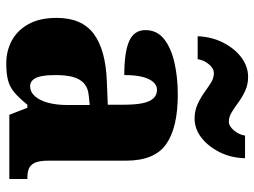

<svg xmlns="http://www.w3.org/2000/svg" viewBox="-122 -700 831 628"><g transform="rotate(90 294.0 -385.5)"><path d="M187 10Q146 10 112.5 -8Q79 -26 58.5 -62.5Q38 -99 38 -155Q38 -237 90 -276Q142 -315 246 -319L322 -322V-375Q322 -412 317 -436Q312 -460 301 -471.5Q290 -483 273 -483Q259 -483 248 -471Q237 -459 231 -435.5Q225 -412 225 -376Q150 -376 114 -392Q78 -408 78 -445Q78 -483 107 -506Q136 -529 184 -540Q232 -551 289 -551Q397 -551 451 -513Q505 -475 505 -382V-129Q505 -102 510.5 -87Q516 -72 528 -65.5Q540 -59 561 -59H565V0H355L332 -59H322Q301 -33 283 -17.5Q265 -2 243 4Q221 10 187 10ZM261 -68Q280 -68 294 -83.5Q308 -99 315.5 -126.5Q323 -154 323 -191V-263L294 -260Q268 -258 253 -245Q238 -232 231.5 -209Q225 -186 225 -151Q225 -125 228.5 -106Q232 -87 240.5 -77.5Q249 -68 261 -68ZM367 -606Q342 -606 321 -615.5Q300 -625 282.5 -637.5Q265 -650 250 -659.5Q235 -669 219 -669Q203 -669 189.5 -652.5Q176 -636 173 -616H98Q100 -662 119 -699.5Q138 -737 167.5 -759Q197 -781 231 -781Q256 -781 276.5 -771.5Q297 -762 314 -749.5Q331 -737 346.5 -727.5Q362 -718 377 -718Q392 -718 406 -734.5Q420 -751 423 -771H497Q496 -725 477 -687.5Q458 -650 429.5 -628Q401 -606 367 -606Z"/></g></svg>

Font: Noto Serif Khmer SemiCondensed Black
Style: Regular
Weight: 900
Width: 4
Designer: Danh Hong and the Monotype Design Team
Foundry: Monotype Imaging Inc.
Version: Version 2.004